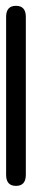

<svg xmlns="http://www.w3.org/2000/svg" viewBox="211 -288 106 643"><g transform="rotate(90 264.5 33.0)"><path d="M0 0H529Q566 0 566 33Q566 66 529 66H0Q-37 66 -37 33Q-37 0 0 0Z"/></g></svg>

Font: Merge One
Style: Regular
Weight: 400
Designer: Kosal Sen
Foundry: Philatype
Version: Version 1.001